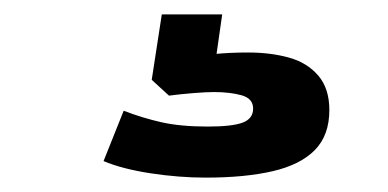

<svg xmlns="http://www.w3.org/2000/svg" viewBox="-20 -40 540 267"><path d="M266 207Q229 207 189.5 201Q150 195 124 184L152 114Q178 124 204.5 130Q231 136 269 136Q303 136 317.5 130.5Q332 125 332 111Q332 97 316 92.5Q300 88 277 88Q267 88 248.5 89.5Q230 91 215 93L191 71L205 -20H289L277 64L240 43Q258 37 279.5 35Q301 33 325 33Q356 33 381.5 40Q407 47 422.5 65Q438 83 438 113Q438 148 418 168.5Q398 189 359.5 198Q321 207 266 207Z"/></svg>

Font: Nunito Sans 7pt Expanded ExtraBold
Style: Regular
Weight: 800
Width: 7
Designer: Vernon Adams
Foundry: Vernon Adams
Version: Version 3.101;gftools[0.9.27]